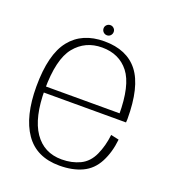

<svg xmlns="http://www.w3.org/2000/svg" viewBox="-126 -773 789 874"><g transform="rotate(20 269.0 -336.0)"><path d="M259.5 4.5V-25.5Q173.5 -25.5 126.5 -94.2Q79.5 -163 79.5 -298.5Q79.5 -445.5 129 -506.5Q178.5 -567.5 260 -567.5Q343 -567.5 389.8 -507.8Q436.5 -448 436.5 -305.5L441.5 -313H72.5V-284H478Q479 -292 479 -300.5Q479 -456.5 424.5 -527Q370 -597.5 260 -597.5Q153 -597.5 95.8 -526Q38.5 -454.5 38.5 -298.5Q38.5 -154 93.2 -74.8Q148 4.5 259.5 4.5ZM259.5 -25.5V4.5Q323 4.5 369.2 -17Q415.5 -38.5 441 -87.2Q466.5 -136 473 -199L434 -207.5Q428 -153 407.5 -108Q387 -63 347.8 -44.2Q308.5 -25.5 259.5 -25.5ZM260.5 -627Q270.5 -627 277.5 -634.2Q284.5 -641.5 284.5 -652Q284.5 -662 277.2 -669Q270 -676 260.5 -676Q250 -676 242.8 -669Q235.5 -662 235.5 -652Q235.5 -641.5 242.8 -634.2Q250 -627 260.5 -627Z"/></g></svg>

Font: Anybody UltraCondensed Thin ExtraLight
Style: Regular
Weight: 250
Version: Version 1.111